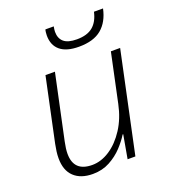

<svg xmlns="http://www.w3.org/2000/svg" viewBox="-137 -843 838 951"><g transform="rotate(-20 281.5 -367.5)"><path d="M189.5 9.8Q126 9.8 90.6 -23.7Q55.2 -57.1 55.2 -121.1Q55.2 -138.7 57.6 -157Q60.1 -175.3 64 -194.8L135.3 -530.8H185.1L112.3 -189Q104.5 -152.8 104.5 -127Q104.5 -33.2 201.7 -33.2Q249 -33.2 294.7 -63.2Q340.3 -93.3 375.2 -147.2Q410.2 -201.2 425.3 -273.4L480 -530.8H528.8L416 0H375L397 -124H394Q376.5 -95.2 347.7 -64.2Q318.8 -33.2 279.1 -11.7Q239.3 9.8 189.5 9.8ZM340.3 -606Q274.9 -606 241.7 -633.5Q208.5 -661.1 208.5 -712.4Q208.5 -719.7 209.5 -728.8Q210.4 -737.8 212.4 -743.7H256.3Q254.9 -735.8 253.9 -729Q252.9 -722.2 252.9 -715.8Q252.9 -681.2 274.4 -662.6Q295.9 -644 342.8 -644Q397.5 -644 427.5 -669.2Q457.5 -694.3 468.3 -743.7H516.1Q502 -676.8 459.7 -641.4Q417.5 -606 340.3 -606Z"/></g></svg>

Font: Open Sans Light
Style: Italic
Weight: 300
Italic angle: -12°
Designer: Monotype Design Team
Foundry: Monotype Imaging Inc.
Version: Version 3.003; ttfautohint (v1.8.4)